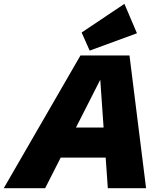

<svg xmlns="http://www.w3.org/2000/svg" viewBox="-76 -997 850 1017"><path d="M-56.2 0 350.1 -703.1H609.9L697.8 0H495.1L455.1 -574.7L163.1 0ZM185.5 -162.1 219.2 -321.3H580.6L546.9 -162.1ZM398.9 -729 356.4 -824.7 583 -976.6 649.4 -820.8Z"/></svg>

Font: Schibsted Grotesk Black
Style: Italic
Weight: 900
Italic angle: -12°
Designer: Bakken & Baeck AS, Henrik Kongsvoll
Foundry: Schibsted ASA
Version: Version 1.100;gftools[0.9.25]